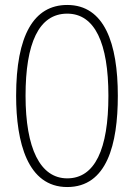

<svg xmlns="http://www.w3.org/2000/svg" viewBox="-20 -744 540 774"><path d="M251 10C411 10 455 -162 455 -358C455 -569 401 -724 251 -724C116 -724 45 -601 45 -358C45 -170 91 10 251 10ZM251 -25C142 -25 83 -146 83 -358C83 -569 136 -689 251 -689C362 -689 417 -571 417 -358C417 -141 362 -25 251 -25Z"/></svg>

Font: Noto Sans Mono ExtraCondensed ExtraLight
Style: Regular
Weight: 200
Width: 2
Designer: Monotype Design Team
Foundry: Monotype Imaging Inc.
Version: Version 2.014